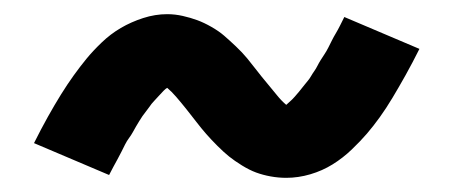

<svg xmlns="http://www.w3.org/2000/svg" viewBox="-20 -434 640 271"><path d="M384 -183Q373 -183 362 -185Q351 -187 341.5 -190.5Q332 -194 321.5 -200.5Q311 -207 303.5 -213Q296 -219 287 -228Q278 -237 271 -245Q264 -253 257.5 -261.5Q251 -270 243 -280Q235 -290 228.5 -297.5Q222 -305 216 -310Q214 -309 211 -306Q208 -303 204 -298.5Q200 -294 198 -292Q196 -290 194 -287.5Q192 -285 190 -282Q188 -279 185.5 -276Q183 -273 181 -270Q179 -267 176.5 -263Q174 -259 172 -255.5Q170 -252 167.5 -247.5Q165 -243 162 -239Q159 -235 156.5 -230Q154 -225 151.5 -220Q149 -215 146 -209.5Q143 -204 140 -198.5Q137 -193 134 -187L28 -232Q38 -252 47.5 -269Q57 -286 66 -300.5Q75 -315 84 -327.5Q93 -340 102 -351Q111 -362 123.5 -374Q136 -386 150.5 -394.5Q165 -403 182 -408.5Q199 -414 216 -414Q227 -414 238 -411.5Q249 -409 258.5 -405.5Q268 -402 278.5 -396Q289 -390 296.5 -383.5Q304 -377 313 -368.5Q322 -360 329 -351.5Q336 -343 342.5 -334.5Q349 -326 357 -316.5Q365 -307 371 -299.5Q377 -292 384 -286Q386 -288 389 -290.5Q392 -293 396 -297.5Q400 -302 402 -304.5Q404 -307 406 -309.5Q408 -312 410 -314.5Q412 -317 414.5 -320Q417 -323 419 -326.5Q421 -330 423.5 -333.5Q426 -337 428 -341Q430 -345 432.5 -349Q435 -353 438 -357.5Q441 -362 443.5 -367Q446 -372 448.5 -377Q451 -382 454 -387Q457 -392 460 -398Q463 -404 466 -410L572 -365Q562 -345 552.5 -328Q543 -311 534 -296Q525 -281 516 -268.5Q507 -256 498 -245.5Q489 -235 476.5 -223Q464 -211 449.5 -202Q435 -193 418 -188Q401 -183 384 -183Z"/></svg>

Font: Zed Sans Extended
Style: Bold
Weight: 700
Width: 7
Designer: Belleve Invis
Foundry: Belleve Invis
Version: Version 1.0.0; ttfautohint (v1.8.4)